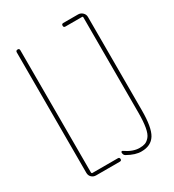

<svg xmlns="http://www.w3.org/2000/svg" viewBox="-179 -833 858 945"><g transform="rotate(-30 250.0 -360.0)"><path d="M267.6 -14.6Q257.8 -20.5 257.8 -34.2Q257.8 -38.1 260.7 -39.6Q263.7 -41 266.6 -39.1Q308.6 -9.8 346.7 -9.8Q365.2 -9.8 377.9 -14.2Q390.6 -18.6 403.3 -33.2Q416 -47.9 421.9 -81.1Q427.7 -114.3 427.7 -165V-705.1Q427.7 -710 422.9 -710H328.1Q318.4 -710 318.4 -720.2Q318.4 -730.5 328.1 -730.5H412.1Q426.8 -730.5 437.5 -720.2Q448.2 -710 448.2 -695.3V-165Q448.2 -67.4 424.3 -28.8Q400.4 9.8 346.7 9.8Q312.5 10.7 267.6 -14.6ZM227.5 -19.5Q237.3 -19.5 237.8 -9.8Q238.3 0 227.5 0H92.8Q78.1 0 67.9 -9.8Q57.6 -19.5 57.6 -35.2V-719.7Q57.6 -729.5 67.9 -730Q78.1 -730.5 78.1 -719.7V-25.4Q78.1 -20.5 82 -19.5Z"/></g></svg>

Font: Rounded-L Mgen+ 2m thin
Style: Regular
Weight: 100
Designer: [Source Han Sans]
Ryoko NISHIZUKA  (kana & ideographs); Paul D. Hunt (Latin, Greek & Cyrillic); Wenlong ZHANG  (bopomofo
Version: Version 1.059.20150602